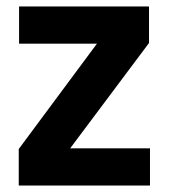

<svg xmlns="http://www.w3.org/2000/svg" viewBox="-20 -574 523 594"><path d="M197 -115H444V0H38V-113L280 -439H39V-554H441V-441Z"/></svg>

Font: Fz Poppins SemBd
Style: Regular
Weight: 600
Designer: Ninad Kale (Devanagari), Jonny Pinhorn (Latin)
Foundry: Indian Type Foundry
Version: Vit hóa bi Vntype.Com & FontZin.Com